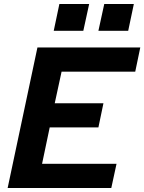

<svg xmlns="http://www.w3.org/2000/svg" viewBox="-20 -934 717 954"><path d="M166 -698H677L652 -578H286L252 -421H494L469 -301H227L189 -120H559L533 0H18ZM498 -914H645L617 -781H469ZM275 -914H423L394 -781H247Z"/></svg>

Font: Azeret Mono SemiBold
Style: Italic
Weight: 600
Italic angle: -12°
Designer: Martin Vácha
Foundry: Displaay
Version: Version 1.000; Glyphs 3.0.3, build 3074